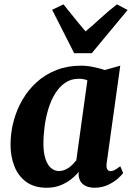

<svg xmlns="http://www.w3.org/2000/svg" viewBox="-20 -872 620 902"><path d="M481 -105Q478.5 -84.5 484 -76.2Q489.5 -68 500 -68Q507.5 -68 518 -73Q528.5 -78 545 -91L558.5 -59Q552.5 -50 534.2 -33.5Q516 -17 487.5 -3.5Q459 10 423 10Q391.5 10 371.2 -5.5Q351 -21 349 -51L350.5 -65.5Q335.5 -46.5 313.2 -29.2Q291 -12 262.8 -1Q234.5 10 199 10Q141.5 10 103.8 -17.2Q66 -44.5 47.8 -90.5Q29.5 -136.5 29.5 -192.5Q29.5 -248.5 43.8 -302.2Q58 -356 85.5 -403.2Q113 -450.5 153.2 -486.8Q193.5 -523 245.8 -543.2Q298 -563.5 361 -563.5Q389 -563.5 420 -557Q451 -550.5 472.5 -543L545 -563.5ZM390.5 -494.5Q381.5 -498.5 371.2 -500.2Q361 -502 350 -502Q314 -502 286.8 -483.5Q259.5 -465 239.8 -433.5Q220 -402 207.8 -362.2Q195.5 -322.5 189.8 -279.8Q184 -237 184 -196.5Q184 -155.5 193.2 -126.8Q202.5 -98 219 -83.2Q235.5 -68.5 257.5 -68.5Q270 -68.5 281.2 -72.8Q292.5 -77 302.8 -84Q313 -91 322 -100.2Q331 -109.5 338.5 -119ZM328.5 -622 225 -826 278 -851.5Q303 -821 329 -788.5Q355 -756 382 -724.5Q419.5 -756 454.8 -788.5Q490 -821 529.5 -851.5L579.5 -825L411 -622Z"/></svg>

Font: Merriweather 28pt ExtraBold
Style: Italic
Weight: 800
Italic angle: -7.8°
Version: Version 2.101